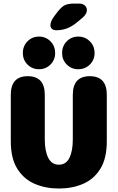

<svg xmlns="http://www.w3.org/2000/svg" viewBox="-20 -1046 659 1076"><path d="M310 10.5Q236 10.5 175 -15.5Q114 -41.5 77.2 -99.8Q40.5 -158 40.5 -254V-514.5Q40.5 -619 135.5 -619Q231 -619 231 -514.5V-264.5Q231 -199.5 250.5 -161.2Q270 -123 310 -123Q350 -123 369 -161.2Q388 -199.5 388 -264.5V-514.5Q388 -619 483.5 -619Q578.5 -619 578.5 -514.5V-254Q578.5 -158 542.2 -99.8Q506 -41.5 445.2 -15.5Q384.5 10.5 310 10.5ZM198.5 -658Q160.5 -658 134.2 -684.2Q108 -710.5 108 -748.5Q108 -788 134.2 -814.5Q160.5 -841 198.5 -841Q236.5 -841 262.8 -814.5Q289 -788 289 -748.5Q289 -710.5 262.8 -684.2Q236.5 -658 198.5 -658ZM418.5 -658Q380.5 -658 354.2 -684.2Q328 -710.5 328 -748.5Q328 -788 354.2 -814.5Q380.5 -841 418.5 -841Q457 -841 483.5 -814.5Q510 -788 510 -748.5Q510 -710.5 483.5 -684.2Q457 -658 418.5 -658ZM296 -876.5Q280 -876.5 271.2 -884.2Q262.5 -892 262.5 -905Q262.5 -925 281.5 -951.5L294 -968.5Q319 -1002.5 338.2 -1014.2Q357.5 -1026 395.5 -1026H423Q443.5 -1026 455.2 -1015.5Q467 -1005 467 -989.5Q467 -968 443.5 -947.5L416 -924.5Q385.5 -898.5 357 -887.5Q328.5 -876.5 296 -876.5Z"/></svg>

Font: Sono Monospace ExtraBold
Style: Regular
Weight: 800
Version: Version 2.112